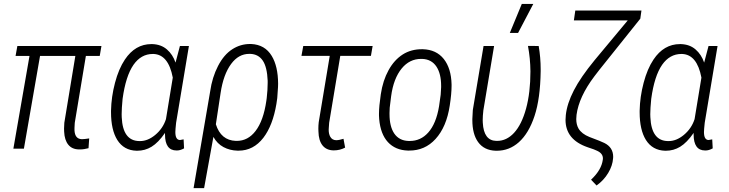

<svg xmlns="http://www.w3.org/2000/svg" viewBox="-20 -765 3752 988"><path d="M493.2 -477.1H421.9L364.7 -132.8L363.3 -106.4V-94.2Q365.7 -49.8 400.9 -48.8Q401.9 -48.8 402.8 -48.8Q413.1 -48.8 439 -52.7L435.5 -2.4Q412.6 3.9 391.6 3.9Q388.7 3.9 386.2 3.9Q350.6 3.4 331.3 -20.5Q312 -44.4 310.1 -87.4Q309.6 -95.2 309.6 -103Q309.6 -118.7 311 -133.3L367.7 -477.1H186L103 0H48.8L131.8 -477.1H60.1L69.3 -528.3H502Z M606.4 -161.6Q611.8 -40.5 696.3 -39.1Q698.7 -39.1 701.2 -39.1Q740.2 -39.1 778.3 -70.3Q818.4 -103.5 834 -151.9L869.1 -365.7Q846.7 -484.4 770 -487.3Q768.1 -487.3 766.1 -487.3Q706.1 -487.3 667 -431.6Q627 -374 610.8 -256.3Q606 -206.5 606 -177.2Q606 -168.5 606.4 -161.6ZM952.1 -528.3 886.2 -133.3Q882.3 -97.2 882.3 -85.4Q882.3 -45.4 905.8 -44.4L924.8 -47.9L927.2 -1.5Q907.7 9.3 891.1 9.3Q889.6 9.3 888.2 9.3Q829.1 9.3 829.1 -73.2Q829.1 -77.1 829.1 -81.1Q794.9 -31.2 759.8 -9.8Q726.1 10.7 686 10.7Q684.1 10.7 682.6 10.7Q617.2 8.8 583.5 -44.9Q551.3 -96.7 551.3 -187.5Q551.3 -191.4 551.3 -195.3Q552.7 -266.6 571.8 -338.9Q590.8 -411.1 622.6 -458.5Q675.8 -538.1 758.8 -538.1Q761.2 -538.1 763.7 -538.1Q809.1 -536.6 839.1 -510.5Q869.1 -484.4 883.3 -442.9L905.8 -528.3Z M1090.8 -125.5Q1116.7 -43 1193.4 -40Q1195.8 -40 1198.7 -40Q1255.9 -40 1294.9 -90.8Q1335.9 -144 1350.6 -246.6L1352.5 -260.3Q1357.4 -303.2 1357.4 -338.4Q1357.4 -344.2 1357.4 -349.6Q1354.5 -420.4 1332 -453.4Q1309.6 -486.3 1267.6 -487.8Q1265.1 -487.8 1262.7 -487.8Q1207.5 -487.8 1169.4 -436Q1129.4 -381.8 1115.2 -286.6ZM1061.5 -294.9Q1071.8 -367.2 1102.1 -425.8Q1132.3 -484.4 1176.3 -512.2Q1217.8 -538.6 1266.6 -538.6Q1269 -538.6 1272 -538.6Q1343.3 -535.6 1378.4 -477.1Q1410.6 -423.8 1411.1 -334.5Q1411.1 -325.7 1410.6 -316.9L1406.7 -260.3L1402.3 -230Q1383.8 -119.6 1335.4 -56.2Q1284.2 10.3 1207.5 10.3Q1204.6 10.3 1202.1 10.3Q1162.6 9.3 1130.1 -8.1Q1097.7 -25.4 1078.1 -60.5L1030.3 203.1H976.1Z M1888.7 -477.5H1731L1673.8 -133.3L1671.9 -106.4Q1671.4 -101.6 1671.4 -97.2Q1671.4 -75.2 1679.7 -61Q1689.5 -43.9 1710 -43.5Q1724.1 -43.5 1747.6 -50.8L1755.9 -5.4Q1729 8.8 1698.2 8.8Q1697.3 8.8 1696.3 8.8Q1659.7 8.3 1639.6 -16.8Q1619.6 -42 1618.7 -87.9Q1618.2 -95.2 1618.2 -102.1Q1618.2 -119.6 1620.1 -136.2L1676.8 -477.5H1531.2L1540.5 -528.3H1897.5Z M1992.7 -270 1985.4 -210.9 1984.4 -184.6Q1984.4 -181.2 1984.4 -177.7Q1984.4 -114.7 2008.3 -78.6Q2033.7 -41 2082.5 -39.6Q2085.4 -39.6 2088.4 -39.6Q2145 -39.6 2183.6 -83Q2224.6 -128.9 2239.3 -218.3L2247.6 -277.3L2250 -316.4Q2250 -319.8 2250 -323.2Q2250 -385.3 2226.1 -421.9Q2200.7 -460.4 2151.9 -461.9Q2149.4 -461.9 2146.5 -461.9Q2087.9 -461.9 2047.4 -413.1Q2004.9 -361.3 1992.7 -270ZM2052.7 -484.9Q2095.2 -511.7 2150.4 -511.7Q2153.3 -511.7 2155.8 -511.7Q2225.1 -509.8 2263.7 -461.4Q2301.8 -413.1 2303.7 -330.6Q2303.7 -327.1 2303.7 -323.2Q2303.7 -282.7 2294.4 -222.2Q2277.8 -111.8 2221.2 -49.8Q2166.5 10.3 2085 9.8Q2082 9.8 2078.6 9.8Q2014.6 7.8 1976.1 -33.7Q1938 -75.2 1931.2 -152.3L1930.2 -170.9Q1930.2 -175.3 1930.2 -180.2Q1930.2 -216.8 1939.5 -279.8Q1950.2 -351.1 1979.5 -403.8Q2008.3 -456.5 2052.7 -484.9Z M2522.5 -528.3 2467.3 -197.3Q2463.9 -168 2463.9 -146.5Q2463.9 -139.2 2464.4 -133.3Q2469.2 -41.5 2533.7 -40Q2536.1 -40 2538.1 -40Q2586.9 -40 2625 -81.1Q2664.6 -124 2687 -206.1Q2709.5 -288.1 2709.5 -397.9Q2709 -463.9 2696.8 -528.8L2752 -528.3Q2762.2 -468.8 2762.2 -408.7Q2762.2 -403.3 2762.2 -398.4Q2760.3 -257.8 2730.7 -168.5Q2701.2 -79.1 2649.9 -33.2Q2600.6 10.7 2536.6 10.7Q2533.7 10.7 2531.2 10.7Q2471.2 8.8 2440.4 -33.7Q2410.6 -74.7 2410.6 -147.5Q2410.6 -149.9 2410.6 -152.3L2413.1 -199.2L2468.3 -528.3ZM2665 -744.6H2724.1L2646 -595.7H2603.5Z M3280.8 -710.9 3274.9 -668.9 3064 -405.3 3038.1 -371.6Q2959 -266.6 2946.8 -174.3Q2945.3 -163.1 2945.3 -152.3Q2945.3 -124 2957 -103.5Q2973.1 -76.2 3013.2 -60.1Q3074.7 -37.1 3089.8 -29.3Q3135.3 -6.8 3135.3 42Q3135.3 45.9 3134.8 49.8Q3132.3 87.4 3109.6 125.2Q3086.9 163.1 3049.8 189.5L3021.5 159.7Q3075.2 109.4 3082 56.6Q3082.5 53.2 3082.5 50.3Q3082.5 24.4 3052.2 10.7L3035.2 3.4L3003.9 -7.3Q2890.1 -46.4 2890.1 -148.4Q2890.1 -160.2 2891.6 -172.9Q2897.9 -231.9 2932.9 -299.8Q2967.8 -367.7 3040 -455.6L3210.4 -660.2H2933.1L2940.4 -710.9Z M3326.7 -161.6Q3332 -40.5 3416.5 -39.1Q3418.9 -39.1 3421.4 -39.1Q3460.4 -39.1 3498.5 -70.3Q3538.6 -103.5 3554.2 -151.9L3589.4 -365.7Q3566.9 -484.4 3490.2 -487.3Q3488.3 -487.3 3486.3 -487.3Q3426.3 -487.3 3387.2 -431.6Q3347.2 -374 3331.1 -256.3Q3326.2 -206.5 3326.2 -177.2Q3326.2 -168.5 3326.7 -161.6ZM3672.4 -528.3 3606.4 -133.3Q3602.5 -97.2 3602.5 -85.4Q3602.5 -45.4 3626 -44.4L3645 -47.9L3647.5 -1.5Q3627.9 9.3 3611.3 9.3Q3609.9 9.3 3608.4 9.3Q3549.3 9.3 3549.3 -73.2Q3549.3 -77.1 3549.3 -81.1Q3515.1 -31.2 3480 -9.8Q3446.3 10.7 3406.2 10.7Q3404.3 10.7 3402.8 10.7Q3337.4 8.8 3303.7 -44.9Q3271.5 -96.7 3271.5 -187.5Q3271.5 -191.4 3271.5 -195.3Q3272.9 -266.6 3292 -338.9Q3311 -411.1 3342.8 -458.5Q3396 -538.1 3479 -538.1Q3481.4 -538.1 3483.9 -538.1Q3529.3 -536.6 3559.3 -510.5Q3589.4 -484.4 3603.5 -442.9L3626 -528.3Z"/></svg>

Font: MAUL Condensed Light Italic
Style: Light Italic
Weight: 300
Italic angle: -12°
Designer: MAUL
Version: Version 1.0; 2020; ttfautohint (v1.8.3)